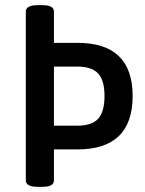

<svg xmlns="http://www.w3.org/2000/svg" viewBox="-20 -722 560 744"><path d="M127 2Q102 2 91 -4.5Q80 -11 80 -23V-677Q80 -689 91 -695.5Q102 -702 127 -702H143Q168 -702 178.5 -695.5Q189 -689 189 -677V-556H280Q494 -556 494 -350Q494 -143 280 -143H189V-23Q189 -11 178.5 -4.5Q168 2 143 2ZM280 -464H189V-235H280Q336 -235 360.5 -262Q385 -289 385 -350Q385 -410 360.5 -437Q336 -464 280 -464Z"/></svg>

Font: Asap Semi Condensed Medium
Style: Regular
Weight: 500
Width: 4
Designer: Pablo Cosgaya
Foundry: Omnibus-Type
Version: Version 3.001; ttfautohint (v1.8.4.7-5d5b)